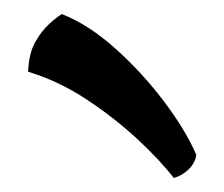

<svg xmlns="http://www.w3.org/2000/svg" viewBox="-20 -872 319 273"><path d="M259 -652Q258 -641 248.5 -631.5Q239 -622 227 -619Q207 -645 174.5 -675Q142 -705 102.5 -731Q63 -757 20 -770Q21 -796 30 -812Q39 -828 50 -838Q61 -848 68 -852Q106 -837 144 -803Q182 -769 213 -728Q244 -687 259 -652Z"/></svg>

Font: Merienda
Style: Regular
Weight: 400
Designer: Eduardo Rodriguez Tunni
Foundry: Eduardo Rodriguez Tunni
Version: Version 2.001